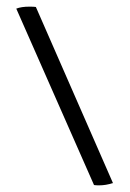

<svg xmlns="http://www.w3.org/2000/svg" viewBox="-20 -538 391 578"><path d="M29 -512Q44 -518 69 -518Q82 -518 88 -517L320 13Q299 20 278 20Q268 20 263 19Z"/></svg>

Font: Vollkorn SC SemiBold
Style: Regular
Weight: 600
Designer: Friedrich Althausen
Foundry: Friedrich Althausen
Version: Version 4.015